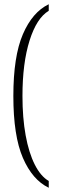

<svg xmlns="http://www.w3.org/2000/svg" viewBox="-20 -768 274 906"><path d="M210 118Q133 81 88 -23Q43 -127 43 -315Q43 -502 88 -606.5Q133 -711 210 -748V-717Q153 -683 119.5 -576.5Q86 -470 86 -315Q86 -212 101 -129.5Q116 -47 144 8.5Q172 64 210 86Z"/></svg>

Font: Noto Serif Bengali ExtraCondensed ExtraLight
Style: Regular
Weight: 200
Width: 2
Designer: Juan Bruce, Universal Thirst, Indian Type Foundry and the Monotype Design Team.
Foundry: Monotype Imaging Inc.
Version: Version 2.003; ttfautohint (v1.8.4.7-5d5b)